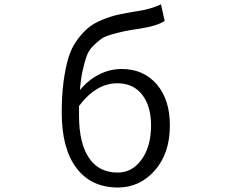

<svg xmlns="http://www.w3.org/2000/svg" viewBox="-20 -834 1040 867"><path d="M511.7 -54.7Q577.1 -54.7 619.6 -113.8Q662.1 -172.9 662.1 -267.6Q662.1 -354.5 622.1 -406.2Q582 -458 509.8 -458Q414.1 -458 336.9 -355.5V-310.5Q336.9 -188.5 381.3 -121.6Q425.8 -54.7 511.7 -54.7ZM707 -814.5 723.6 -739.3Q688.5 -716.8 614.3 -705.1Q567.4 -698.2 543.9 -693.4Q520.5 -688.5 486.8 -679.2Q453.1 -669.9 437 -658.2Q420.9 -646.5 400.9 -627Q380.9 -607.4 371.1 -580.1Q361.3 -552.7 353 -514.6Q344.7 -476.6 340.8 -426.8Q377.9 -472.7 427.2 -497.6Q476.6 -522.5 529.3 -522.5Q627.9 -522.5 687.5 -453.6Q747.1 -384.8 747.1 -267.6Q747.1 -141.6 679.2 -64.5Q611.3 12.7 512.7 12.7Q391.6 12.7 325.2 -75.2Q258.8 -163.1 258.8 -325.2Q258.8 -404.3 267.1 -466.3Q275.4 -528.3 289.1 -573.2Q302.7 -618.2 327.1 -651.9Q351.6 -685.5 377 -707Q402.3 -728.5 440.4 -744.1Q478.5 -759.8 513.2 -767.6Q547.9 -775.4 597.7 -783.2Q660.2 -792 707 -814.5Z"/></svg>

Font: Gen Shin Gothic Monospace Normal
Style: Regular
Weight: 350
Designer: [Source Han Sans]
Ryoko NISHIZUKA  (kana & ideographs); Paul D. Hunt (Latin, Greek & Cyrillic); Wenlong ZHANG  (bopomofo
Version: Version 1.002.20150607